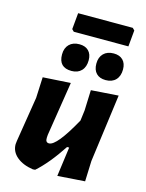

<svg xmlns="http://www.w3.org/2000/svg" viewBox="-123 -899 745 978"><g transform="rotate(15 249.5 -410.0)"><path d="M453 -824 464 -813 456 -727H168L157 -738L165 -824ZM213 -673Q244 -673 261.5 -655.5Q279 -638 279 -606Q279 -571 260 -551Q241 -531 208 -531Q140 -531 140 -600Q140 -634 159.5 -653.5Q179 -673 213 -673ZM394 -673Q425 -673 442.5 -655.5Q460 -638 460 -606Q460 -571 441 -551Q422 -531 388 -531Q356 -531 338.5 -549Q321 -567 321 -600Q321 -634 340.5 -653.5Q360 -673 394 -673ZM221 -471 176 -185 175 -169Q174 -145 193 -145Q233 -145 318 -299L325 -354L329 -462L473 -472L425 -114L421 -6L277 4L298 -151H287Q222 -52 160 3L148 4Q94 -4 62 -31Q30 -58 30 -97L32 -115L70 -352L75 -462Z"/></g></svg>

Font: Alegreya Sans SC ExtraBold
Style: Italic
Weight: 800
Italic angle: -7°
Designer: Juan Pablo del Peral
Foundry: Huerta Tipografica
Version: Version 2.007